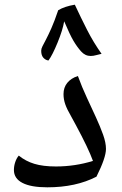

<svg xmlns="http://www.w3.org/2000/svg" viewBox="-20 -798 527 828"><path d="M184.1 9.8Q113.3 9.8 76.7 -9.3Q40 -28.3 40 -64.9Q40 -82 45.7 -98.9Q51.3 -115.7 61 -127Q90.3 -103 127.9 -91.6Q165.5 -80.1 221.2 -80.1Q303.2 -80.1 380.9 -104Q361.3 -158.2 307.1 -258.8L286.1 -297.4Q269 -326.7 261.5 -348.1Q253.9 -369.6 253.9 -392.1Q253.9 -420.9 270.3 -440.9Q286.6 -460.9 315.9 -470.2Q333.5 -421.9 354.5 -377Q375.5 -332 393.8 -292Q412.1 -252 424.6 -217.3Q437 -182.6 437 -155.8Q437 -118.2 396 -36.1Q307.1 9.8 184.1 9.8ZM256.8 -706.1Q250.5 -668.5 228.3 -614.3Q206.1 -560.1 189 -537.1Q176.8 -538.6 167.2 -548.8Q157.7 -559.1 157.7 -579.1Q157.7 -587.9 163.1 -598.4Q168.5 -608.9 178.2 -627.4Q188 -646 201.4 -676Q214.8 -706.1 231 -753.9Q258.8 -770.5 302.7 -777.8Q328.6 -722.2 355.7 -668.9Q382.8 -615.7 418 -565.9L396 -560.5Q382.8 -556.6 371.1 -556.6Q347.2 -556.6 329.6 -576.4Q312 -596.2 296.6 -622.3Q281.2 -648.4 256.8 -706.1Z"/></svg>

Font: Droid Arabic Naskh Colored
Style: Regular
Weight: 400
Designer: Pascal Zoghbi
Foundry: Ascender Corporation
Version: Version 1.00